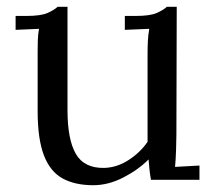

<svg xmlns="http://www.w3.org/2000/svg" viewBox="-20 -530 637 566"><path d="M255 16Q201 16 164.5 -4Q128 -24 109.5 -72Q91 -120 91 -202V-380Q91 -396 91.5 -412Q92 -428 95 -445Q78 -444 60.5 -443.5Q43 -443 26 -442V-483H57Q100 -483 119.5 -491.5Q139 -500 150 -510H179V-205Q179 -119 203.5 -76.5Q228 -34 287 -35Q325 -36 359.5 -58.5Q394 -81 415 -112V-369Q415 -393 416 -410.5Q417 -428 420 -445Q402 -444 384 -443.5Q366 -443 348 -442V-483H379Q422 -483 441.5 -491.5Q461 -500 472 -510H501L500 -132Q500 -116 499 -87Q498 -58 496 -38Q514 -39 532 -40Q550 -41 568 -42V0H425Q422 -17 420.5 -32Q419 -47 418 -60Q387 -29 343 -6.5Q299 16 255 16Z"/></svg>

Font: Lora
Style: Regular
Weight: 400
Designer: Olga Karpushina, Alexei Vanyashin (Cyrillic)
Foundry: Cyreal
Version: Version 3.005; ttfautohint (v1.8.4.7-5d5b)